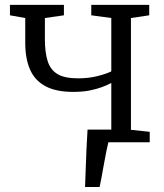

<svg xmlns="http://www.w3.org/2000/svg" viewBox="-20 -572 661 772"><path d="M322 180Q323.5 141.5 324.8 103.2Q326 65 327.8 26Q329.5 -13 332 -51H489L417.5 -8Q412.5 12 407 39.5Q401.5 67 396.5 95.5Q391.5 124 387.2 146.8Q383 169.5 380.5 180ZM337 0V-42L427.5 -50V-238.5Q413 -230.5 391.2 -222.2Q369.5 -214 340.5 -208.2Q311.5 -202.5 274.5 -202.5Q204.5 -202.5 162 -225.8Q119.5 -249 100.5 -293Q81.5 -337 81.5 -399.5V-499.5L20 -510.5V-552.5H237V-510.5L160.5 -499.5V-414.5Q160.5 -360.5 171.8 -325.8Q183 -291 211.5 -274Q240 -257 293.5 -257Q336 -257 371.8 -266Q407.5 -275 427.5 -285V-499.5L347 -510.5V-552.5H580V-510.5L506.5 -499.5V-50L582 -42V0Z"/></svg>

Font: Merriweather 24pt Light
Style: Regular
Weight: 300
Designer: Eben Sorkin
Foundry: Eben Sorkin
Version: Version 2.100